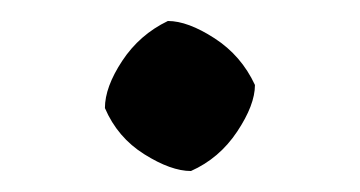

<svg xmlns="http://www.w3.org/2000/svg" viewBox="-20 -153 343 183"><path d="M162 10Q143 10 117.5 -6Q92 -22 80 -50Q80 -70 96.5 -95Q113 -120 140 -133Q159 -133 184.5 -116.5Q210 -100 223 -72Q223 -53 206 -27.5Q189 -2 162 10Z"/></svg>

Font: Anvers
Style: Regular
Weight: 400
Designer: Ishtar van Looy
Version: Version 1.000